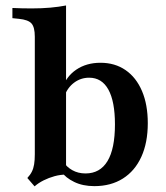

<svg xmlns="http://www.w3.org/2000/svg" viewBox="-20 -651 592 684"><path d="M337.9 -427.4Q389.5 -427.4 427.4 -401.2Q465.3 -375 485.9 -326.6Q506.5 -278.2 506.5 -212.1Q506.5 -142.7 483.5 -92.3Q460.5 -41.9 417.7 -14.9Q375 12.1 316.1 12.1Q275 12.1 244.4 -2.8Q213.7 -17.7 198.4 -39.5L206.5 -74.2Q216.9 -56.5 237.5 -44.8Q258.1 -33.1 284.7 -33.1Q336.3 -33.1 362.9 -77Q389.5 -121 389.5 -208.1Q389.5 -289.5 366.1 -331.9Q342.7 -374.2 297.6 -374.2Q267.7 -374.2 244 -356.5Q220.2 -338.7 208.9 -307.3L200.8 -333.9Q215.3 -378.2 251.6 -402.8Q287.9 -427.4 337.9 -427.4ZM104 -208.1V-520.2Q104 -554 92.3 -567.3Q80.6 -580.6 47.6 -583.9L24.2 -586.3V-622.6Q41.9 -621.8 57.7 -621.4Q73.4 -621 92.7 -621Q129 -621 159.7 -623.8Q190.3 -626.6 215.3 -631.5V-622.6V-208.1ZM215.3 -29Q195.2 -29 174.6 -23.4Q154 -17.7 135.5 -8.5Q116.9 0.8 103.2 12.9L77.4 -16.9Q87.9 -28.2 93.5 -39.5Q99.2 -50.8 101.6 -65.7Q104 -80.6 104 -101.6V-208.1H215.3V0Z"/></svg>

Font: Playfair 9pt
Style: Bold
Weight: 700
Designer: Claus Eggers Sørensen
Foundry: Claus Eggers Sørensen
Version: Version 2.203